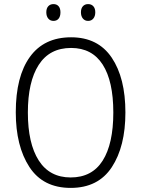

<svg xmlns="http://www.w3.org/2000/svg" viewBox="-20 -907 689 937"><path d="M325 10Q190 10 123.5 -92Q57 -194 57 -359Q57 -534 126 -629.5Q195 -725 327 -725Q458 -725 525 -626Q592 -527 592 -358Q592 -192 525.5 -91Q459 10 325 10ZM325 -41Q429 -41 481 -123Q533 -205 533 -358Q533 -511 481 -592Q429 -673 327 -673Q222 -673 169 -590.5Q116 -508 116 -358Q116 -207 169 -124Q222 -41 325 -41ZM241 -887Q257 -887 266 -876.5Q275 -866 275 -847Q275 -827 266 -816Q257 -805 241 -805Q225 -805 215.5 -816.5Q206 -828 206 -847Q206 -866 215.5 -876.5Q225 -887 241 -887ZM410 -887Q426 -887 435.5 -876.5Q445 -866 445 -847Q445 -828 435.5 -816.5Q426 -805 410 -805Q394 -805 384.5 -816.5Q375 -828 375 -847Q375 -866 384.5 -876.5Q394 -887 410 -887Z"/></svg>

Font: Noto Sans UI NarrowLight
Style: Regular
Weight: 300
Width: 4
Designer: Monotype Design Team
Foundry: Monotype Imaging Inc.
Version: Version 1.001